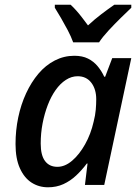

<svg xmlns="http://www.w3.org/2000/svg" viewBox="-20 -786 588 816"><path d="M184 10Q145 10 114 -10Q83 -30 64.5 -71Q46 -112 46 -174Q46 -232 57.5 -287Q69 -342 91 -389.5Q113 -437 143.5 -473Q174 -509 213 -529Q252 -549 296 -549Q330 -549 354 -537Q378 -525 395 -504.5Q412 -484 423 -460H427L457 -539H538L423 0H341L352 -91H349Q328 -63 303.5 -40Q279 -17 249.5 -3.5Q220 10 184 10ZM224 -77Q256 -77 286.5 -103Q317 -129 341.5 -172.5Q366 -216 378 -269Q385 -296 387 -320Q389 -344 389 -364Q389 -407 368 -434.5Q347 -462 310 -462Q284 -462 260 -446.5Q236 -431 216.5 -403.5Q197 -376 183 -339.5Q169 -303 161 -261.5Q153 -220 153 -176Q153 -126 171.5 -101.5Q190 -77 224 -77ZM291 -606Q282 -631 268 -657.5Q254 -684 239.5 -709Q225 -734 213 -753V-766H280Q291 -756 304 -741.5Q317 -727 329.5 -710.5Q342 -694 354 -678Q382 -704 411 -726Q440 -748 466 -766H538V-753Q521 -737 494 -710.5Q467 -684 441.5 -656.5Q416 -629 401 -606Z"/></svg>

Font: Noto Sans Display Medium
Style: Italic
Weight: 500
Italic angle: -12°
Designer: Monotype Design Team
Foundry: Monotype Imaging Inc.
Version: Version 2.003